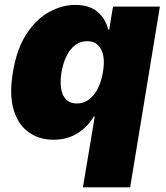

<svg xmlns="http://www.w3.org/2000/svg" viewBox="-20 -573 688 797"><path d="M520.3 204.5 643.7 -545.5H449.1L433.2 -450.3H428.9Q420.3 -491.8 386.7 -522.2Q353.1 -552.6 292.3 -552.6Q238.4 -552.6 185 -523.8Q131.6 -495 90.7 -433.2Q49.8 -371.4 33.5 -272.7Q17.8 -178.3 37 -116.1Q56.2 -54 100.1 -23.4Q144 7.1 202.2 7.1Q259.7 7.1 302.7 -20.4Q345.8 -47.9 369.1 -89.5H373.4L324.3 204.5ZM407.1 -272.7Q396.9 -213.1 368.2 -178.3Q339.4 -143.5 298.9 -143.5Q258.4 -143.5 242.1 -177.7Q225.7 -212 235.2 -272.7Q245.7 -333.5 273.6 -367.7Q301.4 -402 341.9 -402Q382.4 -402 400 -367.7Q417.6 -333.5 407.1 -272.7Z"/></svg>

Font: Inter UI Black
Style: Italic
Weight: 900
Italic angle: -9.39999°
Designer: Rasmus Andersson
Foundry: rsms
Version: 3.2;8d6f07862